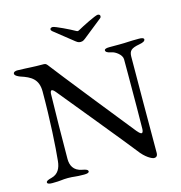

<svg xmlns="http://www.w3.org/2000/svg" viewBox="-123 -952 1015 1079"><g transform="rotate(-15 385.0 -413.0)"><path d="M280 -842C271 -842 265 -838 265 -832C265 -828 267 -824 272 -820L370 -742C390 -726 396 -720 411 -720C426 -720 432 -726 452 -742L550 -820C555 -824 556 -828 556 -832C556 -838 551 -843 542 -843C529 -843 447 -802 421 -787C412 -782 410 -782 401 -787C375 -802 293 -842 280 -842ZM616 -650H559C542 -650 530 -647 530 -639C530 -630 540 -623 563 -619C585 -615 620 -590 621 -564V-477C621 -365 620 -189 619 -157C618 -142 614 -136 609 -136C601 -136 589 -150 584 -156C564 -180 222 -609 203 -636C196 -645 191 -653 179 -653C107 -653 103 -656 25 -658C18 -658 2 -656 2 -644C2 -632 27 -622 33 -620C92 -601 132 -578 132 -507C132 -342 122 -182 114 -107C110 -66 94 -35 56 -25C33 -19 23 -15 23 -6C23 2 35 5 52 5C106 5 107 0 143 0C180 0 183 5 237 5C254 5 266 2 266 -6C266 -15 256 -20 233 -24C183 -33 169 -68 169 -104C169 -227 172 -380 174 -479C174 -487 176 -500 183 -500C188 -500 194 -496 204 -484C227 -456 542 -71 560 -46C592 -2 629 17 641 17C651 17 662 13 662 -8C662 -63 663 -544 664 -568C665 -601 677 -613 727 -622C750 -626 760 -633 760 -642C760 -650 748 -653 731 -653C670 -653 664 -650 616 -650Z"/></g></svg>

Font: EB Garamond 12
Style: Regular
Weight: 400
Version: Version 0.016+